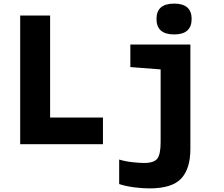

<svg xmlns="http://www.w3.org/2000/svg" viewBox="-20 -800 1240 1065"><path d="M92 0V-714H258V-148H551V0ZM946 -609Q1043 -609 1043 -695Q1043 -780 946 -780Q848 -780 848 -695Q848 -609 946 -609ZM809 245Q934 245 985 190.5Q1036 136 1036 26V-553H703V-428L871 -415V-12Q871 56 852.5 80Q834 104 779 104Q757 104 717.5 100Q678 96 641 85V221Q682 234 727.5 239.5Q773 245 809 245Z"/></svg>

Font: Noto Sans Mono Extra
Style: Regular
Weight: 800
Designer: Monotype Design Team
Foundry: Monotype Imaging Inc.
Version: Version 1.900